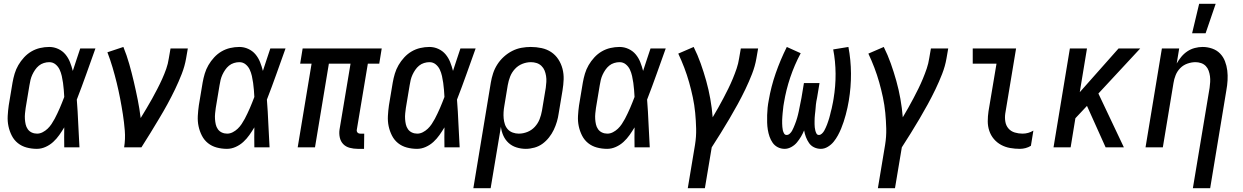

<svg xmlns="http://www.w3.org/2000/svg" viewBox="-20 -775 6540 1010"><path d="M174 8Q146 8 120 1Q94 -6 74 -22Q54 -38 42 -61.5Q30 -85 24.5 -111Q19 -137 20.5 -165Q22 -193 26 -221L46 -341Q50 -364 57 -387.5Q64 -411 76.5 -432.5Q89 -454 106.5 -473Q124 -492 145.5 -504.5Q167 -517 191 -522.5Q215 -528 239 -528Q264 -528 286.5 -517.5Q309 -507 324 -489Q339 -471 348 -448.5Q357 -426 363 -402Q373 -432 382.5 -461.5Q392 -491 402 -520H482Q458 -453 434 -385.5Q410 -318 384 -251Q389 -188 391.5 -125.5Q394 -63 398 0H318Q317 -26 317.5 -52.5Q318 -79 318 -105Q306 -85 292 -65Q278 -45 260 -28.5Q242 -12 219.5 -2Q197 8 174 8ZM175 -72Q190 -72 204.5 -79.5Q219 -87 230.5 -98Q242 -109 251 -122.5Q260 -136 267.5 -150Q275 -164 281.5 -178Q288 -192 294.5 -206.5Q301 -221 306.5 -235.5Q312 -250 318 -265Q317 -284 315.5 -302.5Q314 -321 311.5 -339Q309 -357 305 -375Q301 -393 293.5 -409Q286 -425 272 -436.5Q258 -448 239 -448Q225 -448 210.5 -443.5Q196 -439 184.5 -429.5Q173 -420 164.5 -407.5Q156 -395 150 -382Q144 -369 140.5 -355Q137 -341 135 -327L115 -207Q113 -193 111.5 -178Q110 -163 111 -148.5Q112 -134 115 -120.5Q118 -107 126 -95.5Q134 -84 147 -78Q160 -72 175 -72Z M633 0Q640 -44 636.5 -87.5Q633 -131 626.5 -173Q620 -215 612 -256.5Q604 -298 594 -339Q584 -380 572 -420.5Q560 -461 545 -500L629 -528Q647 -484 660 -438Q673 -392 684 -345Q695 -298 704.5 -250.5Q714 -203 720 -154Q735 -179 750.5 -204.5Q766 -230 780 -255.5Q794 -281 807.5 -307Q821 -333 833 -359.5Q845 -386 854.5 -413Q864 -440 868 -468L877 -520H968L959 -468Q952 -427 936 -386Q920 -345 901 -305.5Q882 -266 861 -227.5Q840 -189 817 -151Q794 -113 771 -75Q748 -37 724 0Z M1174 8Q1146 8 1120 1Q1094 -6 1074 -22Q1054 -38 1042 -61.5Q1030 -85 1024.5 -111Q1019 -137 1020.5 -165Q1022 -193 1026 -221L1046 -341Q1050 -364 1057 -387.5Q1064 -411 1076.5 -432.5Q1089 -454 1106.5 -473Q1124 -492 1145.5 -504.5Q1167 -517 1191 -522.5Q1215 -528 1239 -528Q1264 -528 1286.5 -517.5Q1309 -507 1324 -489Q1339 -471 1348 -448.5Q1357 -426 1363 -402Q1373 -432 1382.5 -461.5Q1392 -491 1402 -520H1482Q1458 -453 1434 -385.5Q1410 -318 1384 -251Q1389 -188 1391.5 -125.5Q1394 -63 1398 0H1318Q1317 -26 1317.5 -52.5Q1318 -79 1318 -105Q1306 -85 1292 -65Q1278 -45 1260 -28.5Q1242 -12 1219.5 -2Q1197 8 1174 8ZM1175 -72Q1190 -72 1204.5 -79.5Q1219 -87 1230.5 -98Q1242 -109 1251 -122.5Q1260 -136 1267.5 -150Q1275 -164 1281.5 -178Q1288 -192 1294.5 -206.5Q1301 -221 1306.5 -235.5Q1312 -250 1318 -265Q1317 -284 1315.5 -302.5Q1314 -321 1311.5 -339Q1309 -357 1305 -375Q1301 -393 1293.5 -409Q1286 -425 1272 -436.5Q1258 -448 1239 -448Q1225 -448 1210.5 -443.5Q1196 -439 1184.5 -429.5Q1173 -420 1164.5 -407.5Q1156 -395 1150 -382Q1144 -369 1140.5 -355Q1137 -341 1135 -327L1115 -207Q1113 -193 1111.5 -178Q1110 -163 1111 -148.5Q1112 -134 1115 -120.5Q1118 -107 1126 -95.5Q1134 -84 1147 -78Q1160 -72 1175 -72Z M1895 8H1862Q1840 8 1819.5 2.5Q1799 -3 1785.5 -17Q1772 -31 1767.5 -51.5Q1763 -72 1766 -93L1824 -440H1710L1637 0H1546L1619 -440H1559L1572 -520H1988L1975 -440H1915L1857 -93Q1856 -89 1857 -85Q1858 -81 1860.5 -78Q1863 -75 1867 -73.5Q1871 -72 1876 -72H1896Z M2174 8Q2146 8 2120 1Q2094 -6 2074 -22Q2054 -38 2042 -61.5Q2030 -85 2024.5 -111Q2019 -137 2020.5 -165Q2022 -193 2026 -221L2046 -341Q2050 -364 2057 -387.5Q2064 -411 2076.5 -432.5Q2089 -454 2106.5 -473Q2124 -492 2145.5 -504.5Q2167 -517 2191 -522.5Q2215 -528 2239 -528Q2264 -528 2286.5 -517.5Q2309 -507 2324 -489Q2339 -471 2348 -448.5Q2357 -426 2363 -402Q2373 -432 2382.5 -461.5Q2392 -491 2402 -520H2482Q2458 -453 2434 -385.5Q2410 -318 2384 -251Q2389 -188 2391.5 -125.5Q2394 -63 2398 0H2318Q2317 -26 2317.5 -52.5Q2318 -79 2318 -105Q2306 -85 2292 -65Q2278 -45 2260 -28.5Q2242 -12 2219.5 -2Q2197 8 2174 8ZM2175 -72Q2190 -72 2204.5 -79.5Q2219 -87 2230.5 -98Q2242 -109 2251 -122.5Q2260 -136 2267.5 -150Q2275 -164 2281.5 -178Q2288 -192 2294.5 -206.5Q2301 -221 2306.5 -235.5Q2312 -250 2318 -265Q2317 -284 2315.5 -302.5Q2314 -321 2311.5 -339Q2309 -357 2305 -375Q2301 -393 2293.5 -409Q2286 -425 2272 -436.5Q2258 -448 2239 -448Q2225 -448 2210.5 -443.5Q2196 -439 2184.5 -429.5Q2173 -420 2164.5 -407.5Q2156 -395 2150 -382Q2144 -369 2140.5 -355Q2137 -341 2135 -327L2115 -207Q2113 -193 2111.5 -178Q2110 -163 2111 -148.5Q2112 -134 2115 -120.5Q2118 -107 2126 -95.5Q2134 -84 2147 -78Q2160 -72 2175 -72Z M2470 215 2562 -341Q2566 -365 2574 -389.5Q2582 -414 2596.5 -436.5Q2611 -459 2631 -477Q2651 -495 2674.5 -507Q2698 -519 2723 -523.5Q2748 -528 2772 -528Q2801 -528 2829 -522Q2857 -516 2879.5 -501Q2902 -486 2917 -463Q2932 -440 2939 -413Q2946 -386 2945 -357.5Q2944 -329 2939 -299L2919 -179Q2916 -157 2909.5 -135Q2903 -113 2893 -92Q2883 -71 2868 -52Q2853 -33 2834 -19Q2815 -5 2791.5 1.5Q2768 8 2746 8Q2721 8 2697 0.5Q2673 -7 2655.5 -23Q2638 -39 2628 -61Q2618 -83 2615 -108L2561 215ZM2709 -72Q2732 -72 2754.5 -81Q2777 -90 2793.5 -108Q2810 -126 2818.5 -148Q2827 -170 2831 -193L2851 -313Q2853 -328 2854 -344Q2855 -360 2852.5 -375.5Q2850 -391 2844.5 -404.5Q2839 -418 2828 -428.5Q2817 -439 2802.5 -443.5Q2788 -448 2773 -448Q2750 -448 2727.5 -439Q2705 -430 2688.5 -412Q2672 -394 2663.5 -372Q2655 -350 2651 -327L2633 -218Q2630 -202 2629 -185Q2628 -168 2629.5 -152Q2631 -136 2636 -121Q2641 -106 2651.5 -94.5Q2662 -83 2677.5 -77.5Q2693 -72 2709 -72Z M3174 8Q3146 8 3120 1Q3094 -6 3074 -22Q3054 -38 3042 -61.5Q3030 -85 3024.5 -111Q3019 -137 3020.5 -165Q3022 -193 3026 -221L3046 -341Q3050 -364 3057 -387.5Q3064 -411 3076.5 -432.5Q3089 -454 3106.5 -473Q3124 -492 3145.5 -504.5Q3167 -517 3191 -522.5Q3215 -528 3239 -528Q3264 -528 3286.5 -517.5Q3309 -507 3324 -489Q3339 -471 3348 -448.5Q3357 -426 3363 -402Q3373 -432 3382.5 -461.5Q3392 -491 3402 -520H3482Q3458 -453 3434 -385.5Q3410 -318 3384 -251Q3389 -188 3391.5 -125.5Q3394 -63 3398 0H3318Q3317 -26 3317.5 -52.5Q3318 -79 3318 -105Q3306 -85 3292 -65Q3278 -45 3260 -28.5Q3242 -12 3219.5 -2Q3197 8 3174 8ZM3175 -72Q3190 -72 3204.5 -79.5Q3219 -87 3230.5 -98Q3242 -109 3251 -122.5Q3260 -136 3267.5 -150Q3275 -164 3281.5 -178Q3288 -192 3294.5 -206.5Q3301 -221 3306.5 -235.5Q3312 -250 3318 -265Q3317 -284 3315.5 -302.5Q3314 -321 3311.5 -339Q3309 -357 3305 -375Q3301 -393 3293.5 -409Q3286 -425 3272 -436.5Q3258 -448 3239 -448Q3225 -448 3210.5 -443.5Q3196 -439 3184.5 -429.5Q3173 -420 3164.5 -407.5Q3156 -395 3150 -382Q3144 -369 3140.5 -355Q3137 -341 3135 -327L3115 -207Q3113 -193 3111.5 -178Q3110 -163 3111 -148.5Q3112 -134 3115 -120.5Q3118 -107 3126 -95.5Q3134 -84 3147 -78Q3160 -72 3175 -72Z M3598 215 3636 -13Q3643 -56 3642 -98Q3641 -140 3637 -181.5Q3633 -223 3624.5 -263Q3616 -303 3605 -342Q3594 -381 3579.5 -419Q3565 -457 3548 -493L3629 -528Q3650 -486 3666 -441Q3682 -396 3695 -349.5Q3708 -303 3716.5 -255Q3725 -207 3729 -158Q3744 -183 3758 -208Q3772 -233 3785.5 -258.5Q3799 -284 3811.5 -309.5Q3824 -335 3835 -361.5Q3846 -388 3855 -414.5Q3864 -441 3868 -468L3877 -520H3968L3959 -468Q3952 -427 3936 -386Q3920 -345 3901 -305.5Q3882 -266 3861 -227.5Q3840 -189 3817.5 -151Q3795 -113 3771.5 -75Q3748 -37 3724 0L3688 215Z M4108 8Q4088 8 4071.5 -0.5Q4055 -9 4044.5 -24Q4034 -39 4028 -56.5Q4022 -74 4019 -92.5Q4016 -111 4015.5 -130.5Q4015 -150 4015.5 -169.5Q4016 -189 4018 -208.5Q4020 -228 4024 -248Q4036 -319 4060.5 -389.5Q4085 -460 4119 -528L4192 -495Q4159 -433 4137 -367.5Q4115 -302 4104 -235Q4102 -226 4101 -217Q4100 -208 4099 -198.5Q4098 -189 4097 -180Q4096 -171 4095.5 -161.5Q4095 -152 4094.5 -143Q4094 -134 4094.5 -125Q4095 -116 4095.5 -107Q4096 -98 4098 -89.5Q4100 -81 4104.5 -73Q4109 -65 4118 -65Q4127 -65 4134.5 -72Q4142 -79 4146.5 -87Q4151 -95 4154.5 -103.5Q4158 -112 4161.5 -120.5Q4165 -129 4168 -138Q4171 -147 4173.5 -155.5Q4176 -164 4178 -172.5Q4180 -181 4182 -190Q4184 -199 4185.5 -207.5Q4187 -216 4189 -225Q4191 -234 4192.5 -242.5Q4194 -251 4196 -260L4209 -338H4291L4278 -260Q4276 -251 4274.5 -242.5Q4273 -234 4272 -225Q4271 -216 4270.5 -207.5Q4270 -199 4269 -190.5Q4268 -182 4267 -173Q4266 -164 4265.5 -155.5Q4265 -147 4265 -138.5Q4265 -130 4265 -121.5Q4265 -113 4266 -104.5Q4267 -96 4269 -88Q4271 -80 4275 -72.5Q4279 -65 4288 -65Q4296 -65 4303.5 -72Q4311 -79 4315.5 -87Q4320 -95 4323.5 -103Q4327 -111 4330.5 -119.5Q4334 -128 4336.5 -136.5Q4339 -145 4342 -153.5Q4345 -162 4346.5 -170.5Q4348 -179 4350.5 -187.5Q4353 -196 4355 -204.5Q4357 -213 4358.5 -221.5Q4360 -230 4362 -238.5Q4364 -247 4365 -256Q4376 -322 4375.5 -387.5Q4375 -453 4363 -515L4443 -528Q4456 -460 4456.5 -388.5Q4457 -317 4445 -245Q4442 -227 4438 -208.5Q4434 -190 4429 -171.5Q4424 -153 4418 -134.5Q4412 -116 4404.5 -98Q4397 -80 4387.5 -62.5Q4378 -45 4365.5 -29.5Q4353 -14 4335 -3Q4317 8 4298 8Q4279 8 4262.5 0Q4246 -8 4236 -22.5Q4226 -37 4219.5 -54Q4213 -71 4210 -89Q4203 -72 4193.5 -56Q4184 -40 4172 -25.5Q4160 -11 4142.5 -1.5Q4125 8 4108 8Z M4598 215 4636 -13Q4643 -56 4642 -98Q4641 -140 4637 -181.5Q4633 -223 4624.5 -263Q4616 -303 4605 -342Q4594 -381 4579.5 -419Q4565 -457 4548 -493L4629 -528Q4650 -486 4666 -441Q4682 -396 4695 -349.5Q4708 -303 4716.5 -255Q4725 -207 4729 -158Q4744 -183 4758 -208Q4772 -233 4785.5 -258.5Q4799 -284 4811.5 -309.5Q4824 -335 4835 -361.5Q4846 -388 4855 -414.5Q4864 -441 4868 -468L4877 -520H4968L4959 -468Q4952 -427 4936 -386Q4920 -345 4901 -305.5Q4882 -266 4861 -227.5Q4840 -189 4817.5 -151Q4795 -113 4771.5 -75Q4748 -37 4724 0L4688 215Z M5345 8Q5319 8 5293.5 3.5Q5268 -1 5246 -13Q5224 -25 5208 -44Q5192 -63 5184 -87Q5176 -111 5176 -137Q5176 -163 5180 -190L5222 -440H5097V-520H5325L5268 -177Q5265 -156 5268.5 -135Q5272 -114 5285 -99Q5298 -84 5318 -78Q5338 -72 5359 -72Q5374 -72 5388.5 -76Q5403 -80 5416 -88L5403 -8Q5390 0 5375 4Q5360 8 5345 8Z M5892 0H5796L5698 -218L5637 -153L5612 0H5522L5608 -520H5698L5660 -290L5864 -520H5978L5758 -283Z M6255 215 6343 -313Q6345 -328 6346 -343.5Q6347 -359 6345 -374Q6343 -389 6338 -403Q6333 -417 6323 -427.5Q6313 -438 6298.5 -443Q6284 -448 6269 -448Q6248 -448 6226.5 -440.5Q6205 -433 6189 -417Q6173 -401 6164.5 -380Q6156 -359 6153 -338L6097 0H6006L6092 -520H6183L6170 -441Q6180 -459 6194 -476Q6208 -493 6226 -505Q6244 -517 6265 -522.5Q6286 -528 6306 -528Q6332 -528 6356.5 -519.5Q6381 -511 6398 -493.5Q6415 -476 6424 -452.5Q6433 -429 6436 -404Q6439 -379 6437.5 -352.5Q6436 -326 6431 -299L6346 215ZM6251 -600 6288 -755H6375L6322 -600Z"/></svg>

Font: Iosevka Medium Oblique
Style: Regular
Weight: 500
Italic angle: -9°
Monospace: yes
Designer: Belleve Invis
Foundry: Belleve Invis
Version: Version 32.5.0; ttfautohint (v1.8.4)